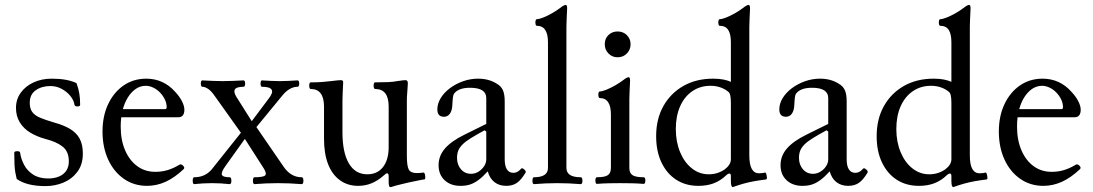

<svg xmlns="http://www.w3.org/2000/svg" viewBox="-20 -745 4446 781"><path d="M165 12Q89 12 48 -17Q45 -29 42.5 -42.5Q40 -56 39 -75.5Q38 -95 38 -123Q38 -130 50 -130Q62 -130 62 -123Q65 -100 77.5 -75.5Q90 -51 114.5 -35Q139 -19 176 -19Q201 -19 220 -27Q239 -35 249.5 -50.5Q260 -66 260 -89Q260 -128 235.5 -148Q211 -168 164 -180Q131 -189 104 -205Q77 -221 61 -246.5Q45 -272 45 -306Q45 -341 64.5 -368Q84 -395 117 -410Q150 -425 190 -425Q222 -425 247 -420.5Q272 -416 291 -407Q299 -386 302.5 -365.5Q306 -345 306 -319Q306 -312 295 -312Q284 -312 283 -319Q280 -338 265.5 -355.5Q251 -373 230 -384Q209 -395 185 -395Q150 -395 125.5 -378Q101 -361 101 -327Q101 -303 111.5 -289Q122 -275 143.5 -266Q165 -257 199 -247Q239 -236 265 -220.5Q291 -205 304 -181Q317 -157 317 -120Q317 -76 295 -46.5Q273 -17 238.5 -2.5Q204 12 165 12Z M578 11Q525 11 484 -17.5Q443 -46 420 -96Q397 -146 397 -210Q397 -273 420 -321.5Q443 -370 483 -397.5Q523 -425 575 -425Q610 -425 639.5 -411.5Q669 -398 692 -372Q710 -353 720 -333.5Q730 -314 730 -299Q730 -268 705 -268H443V-301H651Q658 -301 658 -309Q658 -325 650.5 -340.5Q643 -356 631 -368.5Q619 -381 603.5 -388.5Q588 -396 573 -396Q551 -396 532.5 -383.5Q514 -371 500 -348.5Q486 -326 478.5 -296Q471 -266 471 -230Q471 -175 489 -133.5Q507 -92 538.5 -69Q570 -46 612 -46Q638 -46 661.5 -53Q685 -60 710 -75Q715 -78 720.5 -74.5Q726 -71 728.5 -66Q731 -61 727 -57Q690 -22 653.5 -5.5Q617 11 578 11Z M770 4Q766 4 764.5 -3Q763 -10 764.5 -17Q766 -24 770 -24Q793 -24 811 -32.5Q829 -41 842 -57L960 -205L851 -358Q839 -375 826.5 -383.5Q814 -392 803 -392Q799 -392 797.5 -398.5Q796 -405 797.5 -411.5Q799 -418 803 -418Q824 -417 845 -416Q866 -415 886 -415Q907 -415 928 -416Q949 -417 970 -418Q975 -418 976.5 -411.5Q978 -405 976.5 -398.5Q975 -392 970 -392Q943 -392 936 -382Q929 -372 941 -352L1004 -252L1073 -344Q1092 -368 1085 -380Q1078 -392 1046 -392Q1042 -392 1040.5 -398.5Q1039 -405 1040.5 -411.5Q1042 -418 1046 -418Q1064 -417 1082 -416Q1100 -415 1118 -415Q1136 -415 1154 -416Q1172 -417 1190 -418Q1195 -418 1196.5 -411.5Q1198 -405 1196.5 -398.5Q1195 -392 1190 -392Q1174 -392 1158.5 -383Q1143 -374 1129 -357L1023 -228L1135 -65Q1164 -24 1207 -24Q1212 -24 1213.5 -17Q1215 -10 1213.5 -3Q1212 4 1207 4Q1183 2 1159 1Q1135 0 1111 0Q1087 0 1063 1Q1039 2 1015 4Q1011 4 1009.5 -3Q1008 -10 1009.5 -17Q1011 -24 1015 -24Q1052 -24 1059 -32Q1066 -40 1051 -63L976 -180L898 -71Q879 -45 882.5 -34.5Q886 -24 914 -24Q919 -24 920.5 -17Q922 -10 920.5 -3Q919 4 914 4Q896 2 878 1Q860 0 842 0Q824 0 806 1Q788 2 770 4Z M1568 16Q1564 16 1562.5 10.5Q1561 5 1561 -6V-28Q1561 -40 1555 -40Q1552 -40 1549 -38Q1546 -36 1542 -32Q1517 -10 1491.5 0.5Q1466 11 1437 11Q1394 11 1362.5 -12Q1331 -35 1314.5 -77.5Q1298 -120 1298 -181V-311Q1298 -347 1284.5 -365Q1271 -383 1244 -383Q1240 -383 1238.5 -390Q1237 -397 1238.5 -403.5Q1240 -410 1244 -410Q1270 -410 1290 -411.5Q1310 -413 1326 -415Q1342 -417 1352 -418Q1362 -419 1366 -419Q1376 -419 1376 -411Q1375 -386 1374 -368.5Q1373 -351 1373 -338V-207Q1373 -125 1399 -80.5Q1425 -36 1474 -36Q1515 -36 1538 -65.5Q1561 -95 1561 -147V-311Q1561 -347 1547.5 -365Q1534 -383 1506 -383Q1502 -383 1500.5 -390Q1499 -397 1500.5 -403.5Q1502 -410 1506 -410Q1536 -410 1558.5 -411Q1581 -412 1595 -415Q1609 -417 1617 -418Q1625 -419 1629 -419Q1634 -419 1636.5 -416Q1639 -413 1639 -406Q1638 -384 1636.5 -367.5Q1635 -351 1635 -338V-111Q1635 -69 1643 -55Q1651 -41 1675 -41Q1682 -41 1688 -41.5Q1694 -42 1701 -43Q1706 -44 1708 -37Q1710 -30 1710 -23Q1710 -16 1706 -15Q1701 -15 1692 -13Q1683 -11 1670 -8.5Q1657 -6 1639 -2Q1622 2 1610 5Q1598 8 1590 10Q1582 12 1574 15Q1572 16 1568 16Z M1853 11Q1813 11 1788.5 -12Q1764 -35 1764 -73Q1764 -111 1790 -141Q1816 -171 1869 -197L1958 -241V-346Q1958 -367 1941.5 -377.5Q1925 -388 1892 -388Q1845 -388 1827 -364Q1824 -360 1822.5 -349.5Q1821 -339 1820 -318Q1819 -295 1810 -282.5Q1801 -270 1786 -270Q1759 -270 1759 -300Q1759 -324 1773 -346.5Q1787 -369 1810.5 -386.5Q1834 -404 1863.5 -414.5Q1893 -425 1925 -425Q1968 -425 2000 -405Q2018 -395 2025.5 -378.5Q2033 -362 2033 -333V-97Q2033 -70 2042 -56Q2051 -42 2068 -42Q2077 -42 2084.5 -46Q2092 -50 2100 -59Q2103 -62 2108 -59Q2113 -56 2116.5 -51.5Q2120 -47 2118 -43Q2100 -13 2082.5 -1Q2065 11 2039 11Q2011 11 1991.5 -4Q1972 -19 1964 -48Q1944 -26 1926.5 -13Q1909 0 1892 5.5Q1875 11 1853 11ZM1896 -38Q1912 -38 1926 -46.5Q1940 -55 1949 -68.5Q1958 -82 1958 -97V-210L1951 -215Q1918 -197 1896 -183.5Q1874 -170 1861.5 -157.5Q1849 -145 1844 -132Q1839 -119 1839 -103Q1839 -75 1855 -56.5Q1871 -38 1896 -38Z M2152 4Q2148 4 2146.5 -3Q2145 -10 2146.5 -17Q2148 -24 2152 -24Q2209 -24 2209 -62V-573Q2209 -640 2164 -640Q2160 -640 2158.5 -647Q2157 -654 2158.5 -660.5Q2160 -667 2164 -667Q2173 -667 2190.5 -674Q2208 -681 2227 -692Q2246 -703 2259 -713Q2274 -725 2281 -725Q2287 -725 2287 -711Q2286 -685 2285 -669Q2284 -653 2284 -636V-62Q2284 -24 2342 -24Q2347 -24 2348.5 -17Q2350 -10 2348.5 -3Q2347 4 2342 4Q2318 2 2294 1Q2270 0 2247 0Q2223 0 2199.5 1Q2176 2 2152 4Z M2408 3Q2404 3 2402.5 -4Q2401 -11 2402.5 -17.5Q2404 -24 2408 -24Q2440 -24 2452.5 -32.5Q2465 -41 2465 -62V-279Q2465 -346 2420 -346Q2416 -346 2414.5 -353Q2413 -360 2414.5 -366.5Q2416 -373 2420 -373Q2429 -373 2446.5 -380Q2464 -387 2483 -398Q2502 -409 2515 -419Q2530 -431 2537 -431Q2543 -431 2543 -417Q2542 -391 2541 -375Q2540 -359 2540 -342V-62Q2540 -41 2553 -32.5Q2566 -24 2598 -24Q2603 -24 2604.5 -17.5Q2606 -11 2604.5 -4Q2603 3 2598 3Q2574 1 2550 0.5Q2526 0 2503 0Q2479 0 2455.5 0.5Q2432 1 2408 3ZM2492 -512Q2470 -512 2455 -527.5Q2440 -543 2440 -565Q2440 -588 2455 -602.5Q2470 -617 2492 -617Q2515 -617 2530 -602Q2545 -587 2545 -565Q2545 -543 2530 -527.5Q2515 -512 2492 -512Z M2961 16Q2957 16 2955 10Q2953 4 2953 -8V-28Q2953 -39 2948 -39Q2945 -39 2941.5 -37.5Q2938 -36 2934 -32Q2911 -10 2883.5 0.5Q2856 11 2821 11Q2769 11 2730.5 -14Q2692 -39 2670.5 -84.5Q2649 -130 2649 -191Q2649 -261 2678.5 -313.5Q2708 -366 2760 -395.5Q2812 -425 2881 -425Q2905 -425 2922.5 -421.5Q2940 -418 2953 -412V-573Q2953 -607 2942 -623.5Q2931 -640 2908 -640Q2904 -640 2902.5 -647Q2901 -654 2902.5 -660.5Q2904 -667 2908 -667Q2917 -667 2934.5 -674Q2952 -681 2971 -692Q2990 -703 3003 -713Q3018 -725 3025 -725Q3031 -725 3031 -711Q3030 -685 3029 -669Q3028 -653 3028 -636V-113Q3028 -76 3038 -58Q3048 -40 3068 -40Q3075 -40 3081.5 -41Q3088 -42 3092 -43Q3095 -44 3097 -37Q3099 -30 3099.5 -23Q3100 -16 3096 -15Q3071 -12 3048.5 -8Q3026 -4 3004.5 2Q2983 8 2961 16ZM2863 -36Q2899 -36 2928 -56Q2953 -75 2953 -97V-326Q2953 -346 2950.5 -357Q2948 -368 2942 -372Q2929 -383 2910.5 -389.5Q2892 -396 2870 -396Q2828 -396 2796 -374Q2764 -352 2746.5 -312.5Q2729 -273 2729 -220Q2729 -168 2746.5 -126Q2764 -84 2794.5 -60Q2825 -36 2863 -36Z M3244 11Q3204 11 3179.5 -12Q3155 -35 3155 -73Q3155 -111 3181 -141Q3207 -171 3260 -197L3349 -241V-346Q3349 -367 3332.5 -377.5Q3316 -388 3283 -388Q3236 -388 3218 -364Q3215 -360 3213.5 -349.5Q3212 -339 3211 -318Q3210 -295 3201 -282.5Q3192 -270 3177 -270Q3150 -270 3150 -300Q3150 -324 3164 -346.5Q3178 -369 3201.5 -386.5Q3225 -404 3254.5 -414.5Q3284 -425 3316 -425Q3359 -425 3391 -405Q3409 -395 3416.5 -378.5Q3424 -362 3424 -333V-97Q3424 -70 3433 -56Q3442 -42 3459 -42Q3468 -42 3475.5 -46Q3483 -50 3491 -59Q3494 -62 3499 -59Q3504 -56 3507.5 -51.5Q3511 -47 3509 -43Q3491 -13 3473.5 -1Q3456 11 3430 11Q3402 11 3382.5 -4Q3363 -19 3355 -48Q3335 -26 3317.5 -13Q3300 0 3283 5.5Q3266 11 3244 11ZM3287 -38Q3303 -38 3317 -46.5Q3331 -55 3340 -68.5Q3349 -82 3349 -97V-210L3342 -215Q3309 -197 3287 -183.5Q3265 -170 3252.5 -157.5Q3240 -145 3235 -132Q3230 -119 3230 -103Q3230 -75 3246 -56.5Q3262 -38 3287 -38Z M3858 16Q3854 16 3852 10Q3850 4 3850 -8V-28Q3850 -39 3845 -39Q3842 -39 3838.5 -37.5Q3835 -36 3831 -32Q3808 -10 3780.5 0.5Q3753 11 3718 11Q3666 11 3627.5 -14Q3589 -39 3567.5 -84.5Q3546 -130 3546 -191Q3546 -261 3575.5 -313.5Q3605 -366 3657 -395.5Q3709 -425 3778 -425Q3802 -425 3819.5 -421.5Q3837 -418 3850 -412V-573Q3850 -607 3839 -623.5Q3828 -640 3805 -640Q3801 -640 3799.5 -647Q3798 -654 3799.5 -660.5Q3801 -667 3805 -667Q3814 -667 3831.5 -674Q3849 -681 3868 -692Q3887 -703 3900 -713Q3915 -725 3922 -725Q3928 -725 3928 -711Q3927 -685 3926 -669Q3925 -653 3925 -636V-113Q3925 -76 3935 -58Q3945 -40 3965 -40Q3972 -40 3978.5 -41Q3985 -42 3989 -43Q3992 -44 3994 -37Q3996 -30 3996.5 -23Q3997 -16 3993 -15Q3968 -12 3945.5 -8Q3923 -4 3901.5 2Q3880 8 3858 16ZM3760 -36Q3796 -36 3825 -56Q3850 -75 3850 -97V-326Q3850 -346 3847.5 -357Q3845 -368 3839 -372Q3826 -383 3807.5 -389.5Q3789 -396 3767 -396Q3725 -396 3693 -374Q3661 -352 3643.5 -312.5Q3626 -273 3626 -220Q3626 -168 3643.5 -126Q3661 -84 3691.5 -60Q3722 -36 3760 -36Z M4224 11Q4171 11 4130 -17.5Q4089 -46 4066 -96Q4043 -146 4043 -210Q4043 -273 4066 -321.5Q4089 -370 4129 -397.5Q4169 -425 4221 -425Q4256 -425 4285.5 -411.5Q4315 -398 4338 -372Q4356 -353 4366 -333.5Q4376 -314 4376 -299Q4376 -268 4351 -268H4089V-301H4297Q4304 -301 4304 -309Q4304 -325 4296.5 -340.5Q4289 -356 4277 -368.5Q4265 -381 4249.5 -388.5Q4234 -396 4219 -396Q4197 -396 4178.5 -383.5Q4160 -371 4146 -348.5Q4132 -326 4124.5 -296Q4117 -266 4117 -230Q4117 -175 4135 -133.5Q4153 -92 4184.5 -69Q4216 -46 4258 -46Q4284 -46 4307.5 -53Q4331 -60 4356 -75Q4361 -78 4366.5 -74.5Q4372 -71 4374.5 -66Q4377 -61 4373 -57Q4336 -22 4299.5 -5.5Q4263 11 4224 11Z"/></svg>

Font: Junicode VF
Style: Regular
Weight: 400
Designer: Peter S. Baker
Version: Version 2.213